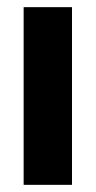

<svg xmlns="http://www.w3.org/2000/svg" viewBox="-20 -516 267 536"><path d="M46 0V-496H181V0Z"/></svg>

Font: DM Sans 9pt 36pt
Style: Bold
Weight: 700
Version: Version 4.004;gftools[0.9.30]